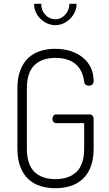

<svg xmlns="http://www.w3.org/2000/svg" viewBox="-20 -989 576 1015"><path d="M425 -557Q417 -620 378 -651.5Q339 -683 273 -683Q201 -683 161.5 -644Q122 -605 122 -521V-204Q122 -120 161.5 -81Q201 -42 273 -42Q345 -42 385 -81Q425 -120 425 -204V-338H277Q267 -338 262 -345.5Q257 -353 257 -361Q257 -369 262 -376.5Q267 -384 277 -384H454Q464 -384 469.5 -377Q475 -370 475 -361V-204Q475 -147 459.5 -107Q444 -67 416.5 -42Q389 -17 352 -5.5Q315 6 273 6Q230 6 193.5 -5.5Q157 -17 130 -42Q103 -67 87.5 -107Q72 -147 72 -204V-521Q72 -578 87.5 -618Q103 -658 130 -683Q157 -708 193.5 -719.5Q230 -731 272 -731Q319 -731 356.5 -718Q394 -705 420.5 -682.5Q447 -660 461 -629Q475 -598 475 -562Q475 -548 468 -542Q461 -536 450 -536Q440 -536 433 -541Q426 -546 425 -557ZM385 -969Q385 -946 375.5 -925.5Q366 -905 350.5 -889.5Q335 -874 315 -865Q295 -856 273 -856Q250 -856 230 -865Q210 -874 194 -889.5Q178 -905 169 -925.5Q160 -946 160 -969H198Q198 -934 220 -910.5Q242 -887 273 -887Q288 -887 301 -893.5Q314 -900 324.5 -911Q335 -922 341 -937Q347 -952 347 -969Z"/></svg>

Font: AkaAcidDosis
Style: Light
Weight: 300
Designer: Edgar Tolentino, Pablo Impallari, Igino Marini, Aka-Acid
Foundry: Edgar Tolentino, Pablo Impallari, Igino Marini, Aka-Acid
Version: Version 1.007